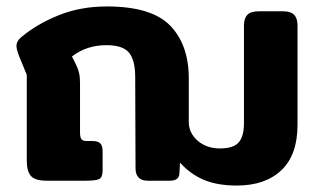

<svg xmlns="http://www.w3.org/2000/svg" viewBox="-20 -560 994 595"><path d="M538 -56 536 -23Q535 0 507 0H438Q400 0 400 -39L399 -321Q399 -373 380 -396.5Q361 -420 310 -420Q248 -420 203 -385L215 -361Q222 -347 225 -334Q228 -321 228 -302V-149Q228 -134 232.5 -128.5Q237 -123 249 -123H266Q284 -123 291 -115.5Q298 -108 298 -91V-32Q298 -11 288 -5.5Q278 0 246 0H125Q89 0 76 -14.5Q63 -29 63 -62V-328L40 -384Q31 -407 31 -417Q31 -433 46 -445Q95 -486 162.5 -513Q230 -540 311 -540Q450 -540 507.5 -480.5Q565 -421 565 -317V-182Q565 -148 592.5 -124Q620 -100 662 -100Q703 -100 719.5 -118.5Q736 -137 736 -178V-481Q736 -503 746.5 -514Q757 -525 782 -525H857Q881 -525 891.5 -514Q902 -503 902 -481V-173Q902 -80 852 -32.5Q802 15 714 15Q653 15 611 -3Q569 -21 538 -56Z"/></svg>

Font: Mitr Medium
Style: Regular
Weight: 500
Designer: Thanarat Vachiruckul
Foundry: Cadson Demak
Version: Version 1.002